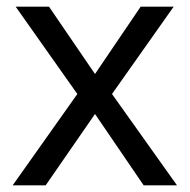

<svg xmlns="http://www.w3.org/2000/svg" viewBox="-20 -556 569 576"><path d="M212 -274 27 -536H127L265 -334L402 -536H501L316 -274L511 0H411L265 -214L117 0H18Z"/></svg>

Font: Noto Sans Tamil
Style: Regular
Weight: 400
Designer: Jelle Bosma - Monotype Design Team
Foundry: Monotype Imaging Inc.
Version: Version 2.003